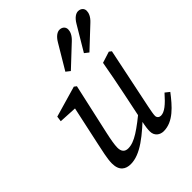

<svg xmlns="http://www.w3.org/2000/svg" viewBox="-214 -874 1009 1009"><g transform="rotate(-45 291.0 -369.5)"><path d="M167 13C239 13 314 -48 413 -144V-172C313 -91 264 -55 216 -55C192 -55 178 -69 178 -98C178 -120 184 -153 193 -194L256 -477L243 -487L70 -437L66 -407L178 -401L171 -423L120 -187C112 -147 99 -97 99 -60C99 -5 130 13 167 13ZM412 13C483 13 536 -49 582 -109L558 -128C516 -80 486 -55 459 -55C447 -55 436 -63 436 -77C436 -89 440 -110 445 -135L516 -477L503 -487L440 -467C429 -403 416 -338 403 -274L369 -110C360 -69 359 -52 359 -38C359 -4 385 13 412 13ZM267 -574 290 -556 404 -663C428 -685 435 -706 435 -721C435 -740 420 -752 401 -752C386 -752 366 -741 348 -710L267 -574ZM405 -574 428 -556 542 -663C566 -685 573 -706 573 -721C573 -740 558 -752 539 -752C524 -752 504 -741 486 -710L405 -574Z"/></g></svg>

Font: Source Serif Variable
Style: Italic
Weight: 389
Italic angle: -12°
Designer: Frank Grießhammer
Foundry: Adobe Systems Incorporated
Version: Version 3.001;hotconv 1.0.111;makeotfexe 2.5.65597